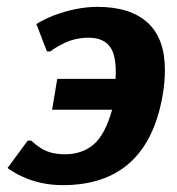

<svg xmlns="http://www.w3.org/2000/svg" viewBox="-20 -530 515 560"><path d="M45 -15Q24 -24 2 -40L61 -120H71Q81 -110 96 -100Q125 -80 169 -80Q220 -80 253.5 -109Q287 -138 307 -210H132L147 -300H317Q321 -365 301.5 -392.5Q282 -420 239 -420Q195 -420 159 -400Q141 -391 127 -380H117L86 -460Q113 -476 137 -485Q204 -510 264 -510Q360 -510 410.5 -464Q461 -418 461 -326Q461 -288 454 -250Q408 10 163 10Q99 10 45 -15Z"/></svg>

Font: Scada
Style: Bold Italic
Weight: 700
Italic angle: -10°
Version: Version 4.000